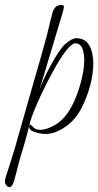

<svg xmlns="http://www.w3.org/2000/svg" viewBox="-53 -547 401 784"><path d="M-14 217Q-21 217 -27 210Q-33 203 -33 190Q-33 187 -26.5 166.5Q-20 146 -10.5 116.5Q-1 87 7 60L74 -175Q96 -251 118.5 -330Q141 -409 154 -467Q156 -473 157.5 -480Q159 -487 161 -494Q170 -527 199 -527Q208 -527 208 -517Q208 -512 196 -472.5Q184 -433 158 -346L108 -180Q123 -223 154 -280Q190 -345 211 -365Q240 -391 258 -391Q295 -391 311.5 -361.5Q328 -332 328 -287Q328 -247 315.5 -199Q303 -151 280 -106Q255 -57 213 -28.5Q171 0 133 0Q115 0 95 -6Q66 -14 66 -29Q66 -38 72 -38L86 -25Q92 -19 99 -18Q106 -17 113 -17Q133 -17 162 -31.5Q191 -46 211 -70Q233 -95 251 -136Q269 -177 280 -222Q291 -267 291 -303Q291 -332 282.5 -351Q274 -370 254 -370Q242 -370 222.5 -347Q203 -324 181 -286.5Q159 -249 137.5 -206.5Q116 -164 98.5 -124Q81 -84 72 -56Q70 -49 64 -24Q58 1 47 39L27 106Q23 119 18 140.5Q13 162 4 193Q-3 217 -14 217Z"/></svg>

Font: Petemoss
Style: Regular
Weight: 400
Designer: Robert E. Leuschke
Foundry: Robert E. Leuschke
Version: Version 1.010; ttfautohint (v1.8.3)